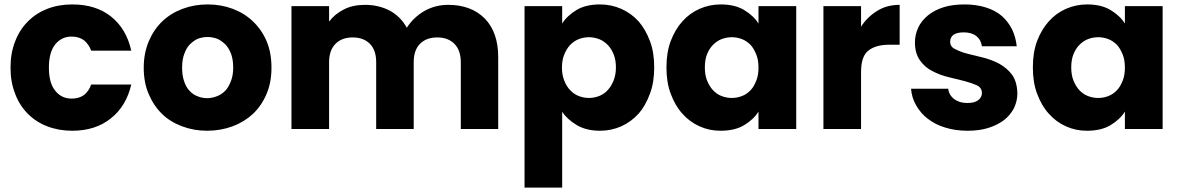

<svg xmlns="http://www.w3.org/2000/svg" viewBox="-20 -586 5362 872"><path d="M27.8 -278.8Q27.8 -345.7 48.8 -397.9Q68.4 -450.2 106.9 -488.8Q144.5 -526.4 194.8 -545.9Q246.6 -565.9 308.1 -565.9Q415 -565.9 483.9 -511.2Q553.7 -456.1 576.2 -356H394Q384.3 -383.8 361.8 -402.8Q338.9 -419.9 305.2 -419.9Q260.3 -419.9 231 -384.8Q202.1 -348.6 202.1 -278.8Q202.1 -208.5 231 -173.8Q259.3 -138.2 305.2 -138.2Q339.4 -138.2 361.8 -154.8Q384.3 -172.9 394 -202.1H576.2Q553.2 -103.5 483.9 -48.8Q414.1 7.8 308.1 7.8Q246.6 7.8 194.8 -12.2Q144 -31.7 106.9 -68.8Q67.9 -107.9 48.8 -160.2Q27.8 -212.4 27.8 -278.8Z M1212.9 -278.8Q1212.9 -211.4 1190.9 -160.2Q1168.9 -106.9 1128.9 -68.8Q1089.4 -32.2 1036.1 -12.2Q981.4 7.8 920.9 7.8Q860.4 7.8 807.1 -12.2Q751.5 -33.2 715.8 -68.8Q677.7 -105.5 654.8 -160.2Q632.8 -211.4 632.8 -278.8Q632.8 -344.2 655.8 -398.9Q678.7 -452.1 716.8 -488.8Q755.4 -525.9 809.1 -545.9Q862.3 -565.9 922.9 -565.9Q983.9 -565.9 1037.1 -545.9Q1090.3 -525.9 1128.9 -488.8Q1168.9 -450.7 1190.9 -398.9Q1212.9 -346.7 1212.9 -278.8ZM807.1 -278.8Q807.1 -243.2 815.9 -217.8Q825.2 -189.5 840.8 -173.8Q856.4 -156.2 877 -148.9Q897.9 -140.1 920.9 -140.1Q942.4 -140.1 964.8 -148.9Q984.9 -155.8 1002.9 -173.8Q1017.6 -188.5 1028.8 -217.8Q1039.1 -243.2 1039.1 -278.8Q1039.1 -314 1029.8 -340.8Q1018.6 -369.1 1003.9 -383.8Q985.8 -401.9 965.8 -410.2Q943.4 -418 922.9 -418Q901.4 -418 878.9 -410.2Q860.4 -402.3 841.8 -383.8Q826.2 -368.2 816.9 -340.8Q807.1 -316.4 807.1 -278.8Z M2072.8 -303.2Q2072.8 -357.9 2043.5 -387.2Q2014.6 -416 1965.8 -416Q1916.5 -416 1887.7 -387.2Q1858.9 -358.4 1858.9 -303.2V0H1688.5V-303.2Q1688.5 -358.4 1659.7 -387.2Q1630.9 -416 1581.5 -416Q1532.7 -416 1503.9 -387.2Q1474.6 -357.9 1474.6 -303.2V0H1303.7V-558.1H1474.6V-487.8Q1500 -522 1541.5 -543Q1581.5 -564 1637.7 -564Q1699.2 -564 1749.5 -538.1Q1799.3 -511.2 1827.6 -460Q1856.9 -505.9 1905.8 -535.2Q1956.1 -564 2015.6 -564Q2119.6 -564 2181.6 -502Q2242.7 -439.5 2242.7 -326.2V0H2072.8Z M2533.2 -479Q2555.2 -514.6 2599.1 -541Q2641.1 -565.9 2705.1 -565.9Q2755.9 -565.9 2801.3 -545.9Q2846.2 -526.4 2880.4 -488.8Q2911.6 -453.1 2932.1 -398.9Q2951.2 -348.1 2951.2 -279.8Q2951.2 -211.9 2932.1 -161.1Q2911.6 -105.5 2880.4 -69.8Q2845.2 -31.7 2801.3 -12.2Q2755.9 7.8 2705.1 7.8Q2642.6 7.8 2599.1 -18.1Q2556.2 -43.9 2533.2 -78.1V266.1H2362.3V-558.1H2533.2ZM2532.2 -278.8Q2532.2 -246.1 2542.5 -220.2Q2553.7 -192.4 2569.3 -176.8Q2585.9 -158.7 2608.4 -149.9Q2631.3 -141.1 2654.3 -141.1Q2678.2 -141.1 2701.2 -149.9Q2723.6 -158.7 2740.2 -176.8Q2756.3 -194.3 2767.1 -221.2Q2777.3 -247.1 2777.3 -279.8Q2777.3 -313.5 2767.1 -338.9Q2756.3 -365.7 2740.2 -381.8Q2721.7 -400.4 2701.2 -408.2Q2678.2 -417 2654.3 -417Q2631.3 -417 2608.4 -408.2Q2587.9 -400.4 2569.3 -381.8Q2552.7 -363.8 2542.5 -337.9Q2532.2 -312.5 2532.2 -278.8Z M3006.8 -279.8Q3006.8 -348.1 3025.9 -398.9Q3046.4 -453.1 3079.1 -488.8Q3111.8 -525.9 3157.2 -545.9Q3202.6 -565.9 3252.9 -565.9Q3316.9 -565.9 3358.9 -541Q3402.8 -514.6 3424.8 -479V-558.1H3596.2V0H3424.8V-79.1Q3402.8 -43.5 3358.9 -17.1Q3316.9 7.8 3252 7.8Q3201.2 7.8 3157.2 -12.2Q3112.3 -32.2 3079.1 -69.8Q3046.4 -105.5 3025.9 -161.1Q3006.8 -211.9 3006.8 -279.8ZM3181.2 -279.8Q3181.2 -245.6 3190.9 -221.2Q3201.7 -194.3 3217.8 -176.8Q3234.4 -158.7 3256.8 -149.9Q3279.8 -141.1 3303.2 -141.1Q3327.6 -141.1 3350.1 -149.9Q3372.6 -158.7 3389.2 -176.8Q3403.3 -190.9 3415 -220.2Q3424.8 -244.6 3424.8 -278.8Q3424.8 -313.5 3415 -337.9Q3403.8 -365.7 3389.2 -381.8Q3370.6 -400.4 3350.1 -408.2Q3327.6 -417 3303.2 -417Q3279.8 -417 3256.8 -408.2Q3236.3 -400.4 3217.8 -381.8Q3201.7 -365.7 3190.9 -338.9Q3181.2 -314.5 3181.2 -279.8Z M3890.6 -464.8Q3918.9 -509.3 3964.8 -537.1Q4007.8 -564 4065.9 -564V-382.8H4018.6Q3958 -382.8 3924.8 -356.9Q3890.6 -331.5 3890.6 -258.8V0H3719.7V-558.1H3890.6Z M4600.6 -162.1Q4600.6 -127.9 4585.4 -95.2Q4568.4 -63 4540.5 -41Q4510.3 -18.1 4468.3 -4.9Q4428.2 7.8 4374.5 7.8Q4318.4 7.8 4272.5 -6.8Q4229 -19.5 4193.4 -46.9Q4162.6 -69.8 4140.6 -107.9Q4120.6 -142.6 4117.7 -183.1H4286.6Q4289.6 -154.3 4313.5 -136.2Q4337.4 -118.2 4372.6 -118.2Q4406.2 -118.2 4422.4 -130.9Q4439.5 -144 4439.5 -163.1Q4439.5 -187 4417.5 -198.2Q4392.1 -209.5 4360.4 -217.8Q4337.9 -222.7 4287.6 -235.8Q4249.5 -244.6 4214.4 -263.2Q4181.6 -279.3 4158.7 -311Q4135.3 -343.8 4135.3 -393.1Q4135.3 -428.2 4150.4 -460.9Q4164.1 -490.7 4194.3 -516.1Q4224.6 -540.5 4265.6 -553.2Q4305.7 -565.9 4362.3 -565.9Q4413.6 -565.9 4458.5 -551.8Q4500.5 -538.6 4530.3 -513.2Q4559.6 -486.8 4576.7 -452.1Q4592.8 -418.9 4597.7 -376H4439.5Q4435.1 -405.8 4414.6 -421.9Q4393.1 -439 4357.4 -439Q4295.4 -439 4295.4 -396Q4295.4 -373 4318.4 -362.8Q4343.8 -349.6 4374.5 -341.8Q4407.7 -333 4446.3 -324.2Q4485.8 -314 4519.5 -295.9Q4555.7 -274.9 4576.7 -246.1Q4599.1 -214.8 4600.6 -162.1Z M4670.9 -279.8Q4670.9 -348.1 4689.9 -398.9Q4710.4 -453.1 4743.2 -488.8Q4775.9 -525.9 4821.3 -545.9Q4866.7 -565.9 4917 -565.9Q4981 -565.9 5022.9 -541Q5066.9 -514.6 5088.9 -479V-558.1H5260.3V0H5088.9V-79.1Q5066.9 -43.5 5022.9 -17.1Q4981 7.8 4916 7.8Q4865.2 7.8 4821.3 -12.2Q4776.4 -32.2 4743.2 -69.8Q4710.4 -105.5 4689.9 -161.1Q4670.9 -211.9 4670.9 -279.8ZM4845.2 -279.8Q4845.2 -245.6 4855 -221.2Q4865.7 -194.3 4881.8 -176.8Q4898.4 -158.7 4920.9 -149.9Q4943.8 -141.1 4967.3 -141.1Q4991.7 -141.1 5014.2 -149.9Q5036.6 -158.7 5053.2 -176.8Q5067.4 -190.9 5079.1 -220.2Q5088.9 -244.6 5088.9 -278.8Q5088.9 -313.5 5079.1 -337.9Q5067.9 -365.7 5053.2 -381.8Q5034.7 -400.4 5014.2 -408.2Q4991.7 -417 4967.3 -417Q4943.8 -417 4920.9 -408.2Q4900.4 -400.4 4881.8 -381.8Q4865.7 -365.7 4855 -338.9Q4845.2 -314.5 4845.2 -279.8Z"/></svg>

Font: PoppinsZ
Style: Bold
Weight: 700
Designer: Ninad Kale (Devanagari), Jonny Pinhorn (Latin)
Foundry: Indian Type Foundry
Version: Version 3.002;FEAKit 1.0